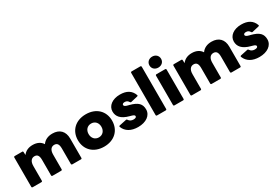

<svg xmlns="http://www.w3.org/2000/svg" viewBox="62 -1960 4516 3142"><g transform="rotate(-30 2320.5 -389.5)"><path d="M82 42H246C257 42 264 35 264 24V-253C264 -339 302 -383 358 -383C413 -383 438 -349 438 -267V24C438 35 445 42 456 42H620C631 42 638 35 638 24V-253C638 -339 675 -383 732 -383C786 -383 812 -349 812 -267V24C812 35 820 42 830 42H995C1005 42 1011 35 1011 24V-342C1011 -477 933 -558 797 -558C716 -558 649 -529 607 -468C571 -526 508 -558 424 -558C347 -558 285 -531 243 -474L240 -530C240 -542 233 -547 222 -547H82C71 -547 64 -540 64 -530V24C64 35 71 42 82 42Z M1429 53C1625 53 1752 -72 1752 -253C1752 -433 1625 -558 1429 -558C1233 -558 1106 -433 1106 -253C1106 -72 1233 53 1429 53ZM1308 -253C1308 -330 1357 -383 1429 -383C1501 -383 1550 -330 1550 -253C1550 -176 1501 -122 1429 -122C1357 -122 1308 -176 1308 -253Z M2072 53C2220 53 2326 -20 2326 -133C2326 -234 2276 -294 2121 -333L2100 -338C2055 -349 2034 -363 2034 -383C2034 -404 2054 -413 2081 -413C2116 -413 2137 -398 2154 -371C2158 -363 2163 -359 2171 -359C2172 -359 2174 -359 2175 -359L2304 -389C2313 -391 2318 -396 2318 -403C2318 -405 2317 -407 2316 -410C2279 -511 2198 -558 2073 -558C1930 -558 1831 -483 1831 -376C1831 -286 1885 -211 2038 -171L2060 -165C2109 -152 2122 -140 2122 -123C2122 -102 2100 -92 2065 -92C2028 -92 1995 -107 1976 -139C1971 -146 1966 -150 1959 -150C1957 -150 1955 -149 1953 -149L1820 -121C1812 -119 1807 -114 1807 -108C1807 -106 1807 -103 1808 -101C1846 -1 1939 53 2072 53Z M2431 42H2595C2606 42 2613 35 2613 24V-772C2613 -783 2606 -790 2595 -790H2431C2420 -790 2413 -783 2413 -772V24C2413 35 2420 42 2431 42Z M2842 -625C2904 -625 2952 -666 2952 -728C2952 -790 2904 -832 2842 -832C2780 -832 2732 -790 2732 -728C2732 -666 2780 -625 2842 -625ZM2742 -530V24C2742 35 2749 42 2760 42H2924C2935 42 2942 35 2942 24V-530C2942 -540 2935 -547 2924 -547H2760C2749 -547 2742 -540 2742 -530Z M3089 42H3253C3264 42 3271 35 3271 24V-253C3271 -339 3309 -383 3365 -383C3420 -383 3445 -349 3445 -267V24C3445 35 3452 42 3463 42H3627C3638 42 3645 35 3645 24V-253C3645 -339 3682 -383 3739 -383C3793 -383 3819 -349 3819 -267V24C3819 35 3827 42 3837 42H4002C4012 42 4018 35 4018 24V-342C4018 -477 3940 -558 3804 -558C3723 -558 3656 -529 3614 -468C3578 -526 3515 -558 3431 -558C3354 -558 3292 -531 3250 -474L3247 -530C3247 -542 3240 -547 3229 -547H3089C3078 -547 3071 -540 3071 -530V24C3071 35 3078 42 3089 42Z M4364 53C4512 53 4618 -20 4618 -133C4618 -234 4568 -294 4413 -333L4392 -338C4347 -349 4326 -363 4326 -383C4326 -404 4346 -413 4373 -413C4408 -413 4429 -398 4446 -371C4450 -363 4455 -359 4463 -359C4464 -359 4466 -359 4467 -359L4596 -389C4605 -391 4610 -396 4610 -403C4610 -405 4609 -407 4608 -410C4571 -511 4490 -558 4365 -558C4222 -558 4123 -483 4123 -376C4123 -286 4177 -211 4330 -171L4352 -165C4401 -152 4414 -140 4414 -123C4414 -102 4392 -92 4357 -92C4320 -92 4287 -107 4268 -139C4263 -146 4258 -150 4251 -150C4249 -150 4247 -149 4245 -149L4112 -121C4104 -119 4099 -114 4099 -108C4099 -106 4099 -103 4100 -101C4138 -1 4231 53 4364 53Z"/></g></svg>

Font: LINE Seed JP_OTF ExtraBold
Style: Regular
Weight: 800
Designer: LY Corporation & Fontrix & Fontworks
Version: Version 1.013